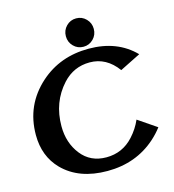

<svg xmlns="http://www.w3.org/2000/svg" viewBox="-135 -1059 1070 1181"><g transform="rotate(-15 400.5 -468.5)"><path d="M395.5 -920.9Q421.4 -947.3 458.5 -947.3Q495.6 -947.3 521.5 -920.9Q547.4 -894.5 547.4 -856.9Q547.4 -819.3 521.5 -793Q495.6 -766.6 458.5 -766.6Q421.4 -766.6 395.5 -793Q369.6 -819.3 369.6 -856.9Q369.6 -894.5 395.5 -920.9ZM403.8 9.8Q222.7 9.8 119.6 -94.7Q34.2 -182.1 34.2 -317.9Q34.2 -508.3 175.3 -634.3Q302.2 -747.1 484.4 -747.1Q666.5 -747.1 776.9 -633.8L645 -567.9Q574.7 -664.1 469.2 -664.1Q366.2 -664.1 296.4 -587.4Q200.2 -481.9 200.2 -329.1Q200.2 -223.1 258.8 -148.4Q317.4 -73.2 418.9 -73.2Q522 -73.2 591.8 -149.9Q633.3 -195.3 656.7 -249.5L774.4 -169.4Q748 -134.3 712.9 -103Q585.9 9.8 403.8 9.8Z"/></g></svg>

Font: Klaudia
Style: Bold
Weight: 700
Designer: Wojciech Kalinowski "wmk69" (wmk69@o2.pl)
Foundry: Wojciech Kalinowski "wmk69" (wmk69@o2.pl)
Version: Version 3.1.0; 2021-05-10